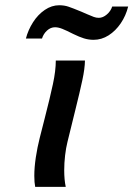

<svg xmlns="http://www.w3.org/2000/svg" viewBox="-20 -726 518 746"><path d="M272.5 -297.9 264.2 -264.2 242.2 -174.8Q236.3 -151.4 232.9 -122.1Q229.5 -92.8 229.5 -64Q229.5 -27.8 235.4 0H116.7Q113.3 -17.1 113.3 -43Q113.3 -75.2 119.1 -114.3Q125 -153.3 134.3 -189.9L153.3 -264.6Q174.3 -346.2 185.5 -398.7Q196.8 -451.2 196.8 -490.7H310.1Q309.6 -459.5 300 -414.8Q290.5 -370.1 272.5 -297.9ZM210 -705.6Q229.5 -705.6 245.6 -700.2Q261.7 -694.8 295.9 -680.7L318.4 -670.9Q335 -663.6 344.5 -660.2Q354 -656.7 363.8 -656.7Q379.9 -656.7 395 -669.7Q410.2 -682.6 416 -700.7H478Q469.2 -665 449.2 -635.5Q429.2 -606 401.9 -588.6Q374.5 -571.3 343.8 -571.3Q324.2 -571.3 306.2 -576.9Q288.1 -582.5 264.2 -594.2Q237.3 -607.9 221.9 -614Q206.5 -620.1 193.8 -620.1Q176.8 -620.1 162.8 -607.4Q148.9 -594.7 143.1 -576.2H80.6Q89.4 -609.9 108.4 -639.6Q127.4 -669.4 154.1 -687.5Q180.7 -705.6 210 -705.6Z"/></svg>

Font: Lesson One Medium
Style: Italic
Weight: 500
Italic angle: -14°
Designer: But Ko, Victor Gaultney, Annie Olsen, Julie Remington, Don Collingsworth, Eric Hays, Becca Hirsbrunner
Version: Version 1.100